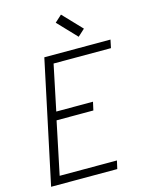

<svg xmlns="http://www.w3.org/2000/svg" viewBox="-147 -1122 929 1211"><g transform="rotate(-15 317.0 -516.5)"><path d="M32 0 202 -800H634L623 -747H211L256 -784L180 -420L149 -450H426L414 -396H136L180 -426L96 -24L73 -53H476L464 0ZM445 -869 328 -992 373 -1033 490 -910Z"/></g></svg>

Font: Victor Mono Thin ExtraLight
Style: Italic
Weight: 250
Italic angle: -12°
Monospace: yes
Version: Version 1.561;gftools[0.9.30]